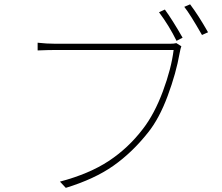

<svg xmlns="http://www.w3.org/2000/svg" viewBox="-20 -865 1040 899"><path d="M805.7 -663.1 829.1 -648.4Q825.2 -638.7 821.3 -617.2Q804.7 -522.5 765.1 -416Q725.6 -309.6 672.9 -244.1Q598.6 -150.4 510.3 -88.4Q421.9 -26.4 288.1 14.6L260.7 -14.6Q397.5 -50.8 489.3 -111.3Q581.1 -171.9 649.4 -261.7Q703.1 -331.1 742.7 -437.5Q782.2 -543.9 793 -630.9H236.3Q207 -630.9 156.2 -628.9V-665Q198.2 -660.2 237.3 -660.2H777.3Q794.9 -660.2 805.7 -663.1ZM842.8 -833 870.1 -844.7Q909.2 -793 954.1 -713.9L925.8 -701.2Q868.2 -801.8 842.8 -833ZM724.6 -807.6 752 -820.3Q788.1 -770.5 835 -688.5L806.6 -673.8Q771.5 -745.1 724.6 -807.6Z"/></svg>

Font: Gen Shin Gothic ExtraLight
Style: Regular
Weight: 100
Designer: [Source Han Sans]
Ryoko NISHIZUKA  (kana & ideographs); Paul D. Hunt (Latin, Greek & Cyrillic); Wenlong ZHANG  (bopomofo
Version: Version 1.002.20150607